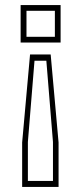

<svg xmlns="http://www.w3.org/2000/svg" viewBox="-20 -720 319 754"><path d="M61 -700H218V-553H61ZM84 -677.5V-575.5H195.5V-677.5ZM98 -506H179L210 -160.5V14H67V-160.5ZM115.5 -481.5 89.5 -162.5V-9.5H188V-162.5L162 -481.5Z"/></svg>

Font: Tourney Expanded ExtraLight
Style: Regular
Weight: 200
Width: 7
Designer: Tyler Finck
Foundry: Etcetera Type Co
Version: Version 1.010; ttfautohint (v1.8.3)